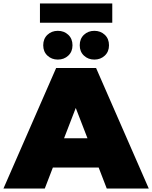

<svg xmlns="http://www.w3.org/2000/svg" viewBox="-39 -1095 884 1115"><path d="M-19 0 287 -700H519L825 0H581L534 -122H268L221 0ZM469 -292 401 -468 333 -292ZM509 -749Q473 -749 448.5 -772Q424 -795 424 -832Q424 -870 448.5 -893Q473 -916 509 -916Q545 -916 569.5 -893Q594 -870 594 -832Q594 -795 569.5 -772Q545 -749 509 -749ZM297 -749Q261 -749 236.5 -772Q212 -795 212 -832Q212 -870 236.5 -893Q261 -916 297 -916Q333 -916 357.5 -893Q382 -870 382 -832Q382 -795 357.5 -772Q333 -749 297 -749ZM193 -963V-1075H613V-963Z"/></svg>

Font: Montserrat Thin Black
Style: Regular
Weight: 900
Version: Version 9.000